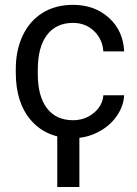

<svg xmlns="http://www.w3.org/2000/svg" viewBox="-20 -558 563 789"><path d="M44.9 0ZM280.3 -64Q328.6 -64 364.7 -93.3Q400.9 -122.6 404.8 -166.5H490.2Q487.8 -121.1 459 -80.1Q430.2 -39.1 382.1 -14.6Q334 9.8 280.3 9.8Q172.4 9.8 108.6 -62.3Q44.9 -134.3 44.9 -259.3V-274.4Q44.9 -351.6 73.2 -411.6Q101.6 -471.7 154.5 -504.9Q207.5 -538.1 279.8 -538.1Q368.7 -538.1 427.5 -484.9Q486.3 -431.6 490.2 -346.7H404.8Q400.9 -397.9 366 -430.9Q331.1 -463.9 279.8 -463.9Q210.9 -463.9 173.1 -414.3Q135.3 -364.7 135.3 -271V-253.9Q135.3 -162.6 172.9 -113.3Q210.4 -64 280.3 -64ZM306.2 210.4H215.3V-39.6H306.2Z"/></svg>

Font: Roboto
Style: Regular
Weight: 400
Designer: Google
Version: Version 2.134; 2016; ttfautohint (v1.6)